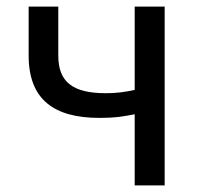

<svg xmlns="http://www.w3.org/2000/svg" viewBox="-20 -563 612 583"><path d="M389 0H480V-543H389V-290C357 -283 333 -280 301 -280C201 -280 157 -314 157 -394V-543H67V-394C67 -260 145 -205 282 -205C332 -205 351 -209 389 -216Z"/></svg>

Font: Noto Sans Mono CJK HK
Style: Regular
Weight: 400
Designer: Ryoko NISHIZUKA 西塚涼子 (kana, bopomofo & ideographs); Paul D. Hunt (Latin, Greek & Cyrillic); Sandoll Communications 산돌커뮤니
Foundry: Adobe
Version: Version 2.004;hotconv 1.0.118;makeotfexe 2.5.65603